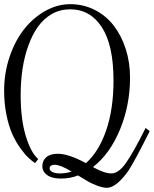

<svg xmlns="http://www.w3.org/2000/svg" viewBox="-20 -840 745 930"><path d="M500 69.8Q479 69.8 452.1 59.8Q425.3 49.8 407 39.3Q388.7 28.8 357.9 9.8Q319.8 24.9 274.9 24.9Q232.4 24.9 208.7 8.3Q185.1 -8.3 185.1 -35.2Q185.1 -62 204.3 -78.6Q223.6 -95.2 259.8 -95.2Q312.5 -95.2 396 -49.8Q458 -104 493.9 -207.5Q529.8 -311 529.8 -450.2Q529.8 -621.1 473.4 -708Q417 -794.9 319.8 -794.9Q271.5 -794.9 231.7 -772.5Q191.9 -750 164.1 -710.9Q136.2 -671.9 117.2 -618.9Q98.1 -565.9 89.1 -505.9Q80.1 -445.8 80.1 -379.9Q80.1 -262.2 105 -180.9Q129.9 -99.6 165 -69.8L149.9 -49.8Q133.8 -61 116.9 -76.7Q100.1 -92.3 78.1 -123Q56.2 -153.8 39.6 -190.4Q22.9 -227.1 11.5 -282.5Q0 -337.9 0 -400.9Q0 -486.8 26.6 -565.2Q53.2 -643.6 97.2 -699Q141.1 -754.4 199.5 -787.1Q257.8 -819.8 319.8 -819.8Q384.3 -819.8 439 -792Q493.7 -764.2 530.8 -716.1Q567.9 -668 588.9 -603Q609.9 -538.1 609.9 -464.8Q609.9 -330.1 561 -212.2Q512.2 -94.2 430.2 -30.8Q484.9 0 520 0Q554.2 0 589.6 -50Q625 -100.1 680.2 -210L685.1 -220.2L705.1 -205.1L700.2 -194.8Q632.3 -59.6 602.1 -13.2Q545.4 66.9 500 69.8ZM220.2 -24.9Q220.2 -13.7 233.9 -6.8Q247.6 0 270 0Q298.8 0 327.1 -8.8Q272.5 -42 245.1 -42Q233.9 -42 227.1 -37.4Q220.2 -32.7 220.2 -24.9Z"/></svg>

Font: Rochester
Style: Regular
Weight: 400
Designer: Gillian Fisher
Foundry: Font Diner, Inc DBA Sideshow
Version: Version 1.005